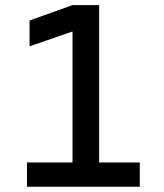

<svg xmlns="http://www.w3.org/2000/svg" viewBox="-20 -713 626 733"><path d="M83 0V-92.8H256.8V-592.8L92.8 -536.1V-634.8L256.8 -693.4H358.4V-92.8H513.7V0Z"/></svg>

Font: CaskaydiaCove NFP
Style: Regular
Weight: 400
Designer: Aaron Bell
Foundry: Saja Typeworks
Version: Version 2111.001; VTT 6.35;Nerd Fonts 3.1.1